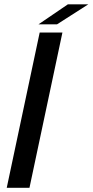

<svg xmlns="http://www.w3.org/2000/svg" viewBox="-20 -892 440 912"><path d="M12 0 168.5 -737.5H276.5L120 0ZM163 -776.5 302.5 -871.5H399.5L251 -776.5Z"/></svg>

Font: Epilogue Medium
Style: Italic
Weight: 500
Italic angle: -12°
Designer: Tyler Finck
Foundry: Etcetera Type Co
Version: Version 2.112